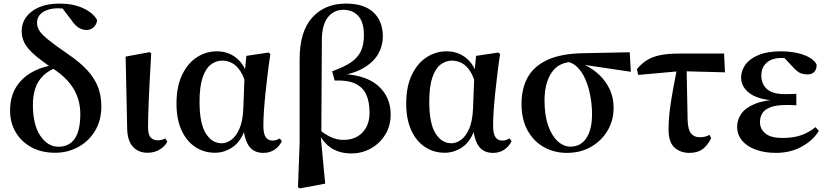

<svg xmlns="http://www.w3.org/2000/svg" viewBox="-20 -839 4633 1074"><path d="M288.5 15.5Q211.1 15.5 154.4 -16Q97.7 -47.4 67 -100.8Q36.4 -154.2 36.4 -219Q36.4 -295.8 68.7 -349.3Q101.1 -402.8 158.3 -434.9Q215.5 -467 289.1 -476.6V-487.7L306.7 -465.6Q254.1 -447.1 222.6 -416.6Q191.1 -386.1 177.6 -345Q164 -303.9 164 -253.5Q164 -140.4 205.6 -79.3Q247.1 -18.2 306.7 -18.2Q366.5 -18.2 397.9 -62.9Q429.2 -107.6 429.2 -201.4Q429.2 -279.5 391.8 -341.9Q354.4 -404.3 278.5 -453.9Q207.8 -501.2 169.5 -535.6Q131.2 -570 116.3 -600.1Q101.4 -630.2 101.4 -664.2Q101.4 -710.4 127.7 -745.2Q154 -780.1 201 -799.5Q247.9 -819 311.2 -819Q390 -819 445.8 -792.8Q501.6 -766.6 522.9 -727.4Q522.1 -704.8 505.2 -688Q488.3 -671.1 462.8 -671.1Q441.8 -671.1 420.6 -684Q399.4 -696.9 379.5 -726.8L323.1 -800.4L383.3 -795.1L386.1 -770.4Q371.2 -780.2 350.5 -786.5Q329.8 -792.7 304.5 -792.7Q253.6 -792.7 220.4 -771.3Q187.1 -749.8 187.1 -710.3Q187.1 -688.7 200.2 -667.5Q213.3 -646.4 250.4 -616.4Q287.4 -586.4 359.5 -536.9Q427.3 -491 468.4 -445.9Q509.4 -400.9 528.2 -352.3Q546.9 -303.6 546.9 -244.2Q546.9 -164.9 511.2 -106.3Q475.5 -47.7 416.7 -16.1Q357.8 15.5 288.5 15.5Z M804.8 15.5Q754.4 15.5 723.6 -18.1Q692.9 -51.7 691.4 -119.2L682.8 -522.4L817.5 -547.4L825.7 -540.7Q820.3 -445.9 816.9 -378.9Q813.6 -311.9 811.6 -265.3Q809.6 -218.6 808.9 -185.7Q808.3 -152.8 808.3 -126.4Q808.3 -84 823.6 -69.1Q838.9 -54.2 861.5 -54.2Q875.7 -54.2 886 -57.2Q896.3 -60.2 904.8 -64.5L915.7 -46.8Q906 -24.2 876.4 -4.4Q846.8 15.5 804.8 15.5Z M1183.3 15.5Q1120.6 15.5 1071.7 -17.2Q1022.7 -49.9 995 -111.3Q967.2 -172.8 967.2 -259.4Q967.2 -354.6 998.3 -419.6Q1029.3 -484.6 1080.6 -518.3Q1131.8 -551.9 1193.1 -551.9Q1262.7 -551.9 1310.5 -507.5Q1358.3 -463.2 1373 -381.8H1379.5L1358.2 -353.7Q1346.2 -407.4 1325.7 -439.4Q1305.2 -471.4 1279 -485.7Q1252.8 -499.9 1223.4 -499.9Q1188.7 -499.9 1159.8 -478.2Q1131 -456.5 1113.6 -406.1Q1096.2 -355.7 1096.2 -269.8Q1096.2 -149.6 1130.6 -93.6Q1165.1 -37.6 1220.5 -37.6Q1247.2 -37.6 1273.6 -56.6Q1299.9 -75.6 1318.7 -117.3Q1337.5 -159.1 1340.8 -227.4L1348.6 -428L1358.1 -526.6L1482.4 -545L1492.4 -536.5Q1483.9 -481.4 1477.1 -424.9Q1470.2 -368.4 1464.7 -315.4Q1459.2 -262.4 1456.2 -216.4Q1453.2 -170.4 1453.2 -135.4Q1453.2 -91.4 1466.2 -72.1Q1479.2 -52.7 1504.7 -52.7Q1517.9 -52.7 1527.2 -56.3Q1536.5 -60 1545 -64.5L1556.7 -49.4Q1544 -21.7 1517 -2.7Q1490 16.2 1453.5 16.2Q1402.9 16.2 1376.1 -17.1Q1349.3 -50.5 1340.4 -127.3L1355.4 -128.7Q1329.2 -48.4 1282 -16.4Q1234.8 15.5 1183.3 15.5Z M1646.8 208.4 1656 -37.8V-507.3Q1656 -662.6 1726.5 -740.8Q1797 -819 1915 -819Q2015.5 -819 2068.5 -770.3Q2121.6 -721.6 2121.6 -633.4Q2121.6 -583.7 2095.9 -537.9Q2070.2 -492.2 2014.2 -459Q1958.2 -425.8 1865.8 -413V-426Q2016 -425.4 2090.6 -363Q2165.3 -300.6 2165.3 -197.9Q2165.3 -134.9 2134.9 -85.6Q2104.5 -36.4 2054.5 -8.6Q2004.5 19.3 1945.1 19.3Q1882.7 19.3 1836.7 -8.7Q1790.7 -36.6 1758 -100.4H1755.3L1765.7 -114.1Q1797 -88.1 1830.5 -72.3Q1863.9 -56.5 1902 -56.5Q1966.8 -56.5 2007 -97.2Q2047.2 -137.9 2047.2 -209.4Q2047.2 -268.6 2028.9 -309.5Q2010.5 -350.5 1967.8 -370.9Q1925.1 -391.4 1851.9 -388.7L1838.1 -440.3Q1905.5 -464.2 1944.3 -491Q1983 -517.9 1999.3 -554.3Q2015.6 -590.7 2015.6 -641Q2015.6 -715.2 1984.4 -749.6Q1953.1 -784.1 1901.4 -784.1Q1847.8 -784.1 1814.8 -743.3Q1781.9 -702.5 1780.4 -620.3L1777.5 -95.2L1773.3 -85L1799 188.3L1657.4 214.7Z M2468.3 15.5Q2405.6 15.5 2356.7 -17.2Q2307.7 -49.9 2280 -111.3Q2252.2 -172.8 2252.2 -259.4Q2252.2 -354.6 2283.3 -419.6Q2314.3 -484.6 2365.6 -518.3Q2416.8 -551.9 2478.1 -551.9Q2547.7 -551.9 2595.5 -507.5Q2643.3 -463.2 2658 -381.8H2664.5L2643.2 -353.7Q2631.2 -407.4 2610.7 -439.4Q2590.2 -471.4 2564 -485.7Q2537.8 -499.9 2508.4 -499.9Q2473.7 -499.9 2444.8 -478.2Q2416 -456.5 2398.6 -406.1Q2381.2 -355.7 2381.2 -269.8Q2381.2 -149.6 2415.6 -93.6Q2450.1 -37.6 2505.5 -37.6Q2532.2 -37.6 2558.6 -56.6Q2584.9 -75.6 2603.7 -117.3Q2622.5 -159.1 2625.8 -227.4L2633.6 -428L2643.1 -526.6L2767.4 -545L2777.4 -536.5Q2768.9 -481.4 2762.1 -424.9Q2755.2 -368.4 2749.7 -315.4Q2744.2 -262.4 2741.2 -216.4Q2738.2 -170.4 2738.2 -135.4Q2738.2 -91.4 2751.2 -72.1Q2764.2 -52.7 2789.7 -52.7Q2802.9 -52.7 2812.2 -56.3Q2821.5 -60 2830 -64.5L2841.7 -49.4Q2829 -21.7 2802 -2.7Q2775 16.2 2738.5 16.2Q2687.9 16.2 2661.1 -17.1Q2634.3 -50.5 2625.4 -127.3L2640.4 -128.7Q2614.2 -48.4 2567 -16.4Q2519.8 15.5 2468.3 15.5Z M3151.5 16.2Q3079.9 16.2 3022.1 -16.3Q2964.3 -48.7 2930.8 -110.2Q2897.2 -171.8 2897.2 -257.1Q2897.2 -344.6 2932.4 -407.2Q2967.5 -469.7 3043 -504.3Q3118.4 -538.9 3239.5 -541.4L3502.6 -546.6L3508.7 -437.5L3220.8 -480.3L3193.9 -493.5Q3106.8 -494 3066.4 -434.2Q3025.9 -374.4 3025.9 -277.8Q3025.9 -194.4 3046.4 -136.5Q3066.8 -78.6 3100 -48.6Q3133.1 -18.7 3171.2 -18.7Q3228.3 -18.7 3260 -66.6Q3291.7 -114.5 3291.7 -199.6Q3291.7 -251.2 3282.1 -302.6Q3272.6 -354.1 3253.8 -396.8Q3235 -439.5 3206.4 -466.3Q3177.8 -493.2 3140.2 -495.5L3161.9 -504.5Q3207.2 -496.4 3251.6 -475.4Q3296 -454.4 3332.1 -420.2Q3368.3 -385.9 3390.4 -339.8Q3412.4 -293.6 3412.4 -235.7Q3412.4 -165.4 3378.5 -108.2Q3344.5 -51.1 3285.8 -17.5Q3227.1 16.2 3151.5 16.2Z M3549.6 -419.9 3542.9 -452.5Q3569.1 -484.3 3600.1 -503.2Q3631.2 -522.2 3674.8 -530.8Q3718.3 -539.4 3780.8 -539.4H4030.4L4035.3 -434.4L3784.7 -441ZM3836.7 16.2Q3785.6 16.2 3752.7 -13.8Q3719.8 -43.7 3719.8 -114.6Q3719.8 -171.5 3727.8 -231.4Q3735.8 -291.4 3746.9 -350Q3757.9 -408.6 3767.8 -459.8H3820.7L3826.4 -165.9Q3828.4 -113.3 3845.8 -92.3Q3863.3 -71.3 3893.5 -71.3Q3909.8 -71.3 3922.9 -74.4Q3936 -77.6 3948.8 -84.6L3958 -66.6Q3938.4 -24.9 3909.7 -4.3Q3881.1 16.2 3836.7 16.2Z M4319.9 16.2Q4258.5 16.2 4209.4 -1.2Q4160.4 -18.5 4131.9 -51.5Q4103.4 -84.5 4103.4 -130.8Q4103.4 -168.4 4126 -201.7Q4148.6 -235 4200.8 -257.1Q4253 -279.1 4341.4 -283.1V-274.3Q4226.6 -278.8 4176.1 -315.2Q4125.6 -351.5 4125.6 -404.7Q4125.6 -443.9 4149.9 -477.5Q4174.2 -511 4223.6 -531.5Q4273.1 -551.9 4348 -551.9Q4392 -551.9 4432.7 -543.9Q4473.5 -535.8 4503.9 -519.6Q4534.3 -503.3 4547.7 -479.2Q4549.2 -452.9 4535.8 -437.9Q4522.4 -422.9 4497.1 -422.9Q4475.6 -422.9 4457.6 -429.9Q4439.7 -436.8 4413.2 -466.1L4350.2 -533.9L4411.5 -534.8L4433.7 -509.1Q4406.5 -511.9 4387.4 -513.3Q4368.2 -514.7 4350.4 -514.7Q4298.6 -514.7 4268.6 -488.3Q4238.6 -461.8 4238.6 -416.3Q4238.6 -370.3 4269.5 -341.3Q4300.5 -312.4 4373.1 -312.4Q4387.8 -312.4 4401.7 -312.9Q4415.7 -313.4 4434.4 -314.4V-249.8Q4411.3 -251.6 4399.5 -251.6Q4387.7 -251.6 4378.3 -251.6Q4321.7 -251.6 4289.6 -239.1Q4257.6 -226.7 4244.3 -205.6Q4231.1 -184.5 4231.1 -156.2Q4231.1 -117.7 4261.4 -92.5Q4291.7 -67.3 4357.1 -67.3Q4417.3 -67.3 4461 -82.4Q4504.6 -97.5 4542.2 -127.9L4560.3 -106.5Q4527.7 -53.4 4464.5 -18.6Q4401.3 16.2 4319.9 16.2Z"/></svg>

Font: Source Han Serif JP VF
Style: Regular
Weight: 250
Designer: Ryoko NISHIZUKA 西塚涼子 (kana & ideographs); Frank Grießhammer (Latin, Greek & Cyrillic); Wenlong ZHANG 张文龙 (bopomofo); San
Foundry: Adobe
Version: Version 2.001;hotconv 1.1.0;makeotfexe 2.6.0